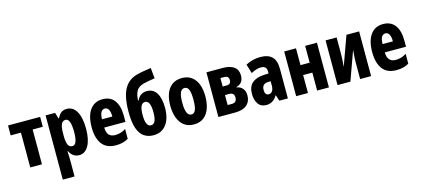

<svg xmlns="http://www.w3.org/2000/svg" viewBox="-73 -1407 5000 2282"><g transform="rotate(-15 2427.5 -265.5)"><path d="M140 0V-428H14V-550H409V-428H284V0Z M476 240V-550H593L614 -478H622Q648 -528 674.5 -544Q701 -560 738 -560Q815 -560 857.5 -484.5Q900 -409 900 -273Q900 -141 857.5 -65.5Q815 10 742 10Q704 10 673.5 -9.5Q643 -29 622 -72H617Q621 -4 621 27V240ZM690 -115Q753 -115 753 -272Q753 -438 691 -438Q654 -438 637.5 -402.5Q621 -367 621 -287V-258Q621 -184 637.5 -149.5Q654 -115 690 -115Z M1196 10Q1079 10 1023.5 -64Q968 -138 968 -270Q968 -409 1023 -485Q1078 -561 1177 -561Q1274 -561 1323.5 -494Q1373 -427 1373 -309V-230H1112Q1113 -110 1217 -110Q1288 -110 1347 -150V-29Q1317 -10 1277.5 0Q1238 10 1196 10ZM1112 -332H1239Q1239 -389 1222.5 -418Q1206 -447 1177 -447Q1148 -447 1130.5 -420.5Q1113 -394 1112 -332Z M1656 10Q1589 10 1540 -23.5Q1491 -57 1465 -132.5Q1439 -208 1439 -333Q1439 -523 1494 -618.5Q1549 -714 1659 -740Q1698 -750 1740.5 -757Q1783 -764 1829 -771L1842 -641Q1797 -634 1764.5 -628Q1732 -622 1699 -614Q1632 -595 1609 -550Q1586 -505 1583 -437H1591Q1609 -479 1640.5 -498.5Q1672 -518 1712 -518Q1789 -518 1830 -453.5Q1871 -389 1871 -270Q1871 -186 1846.5 -123Q1822 -60 1774 -25Q1726 10 1656 10ZM1657 -112Q1691 -112 1707.5 -147Q1724 -182 1724 -257Q1724 -399 1658 -399Q1591 -399 1591 -256Q1591 -112 1657 -112Z M2153 10Q2080 10 2032.5 -27Q1985 -64 1961 -128.5Q1937 -193 1937 -276Q1937 -362 1961 -425.5Q1985 -489 2033 -524.5Q2081 -560 2155 -560Q2255 -560 2312 -486Q2369 -412 2369 -276Q2369 -194 2346 -129.5Q2323 -65 2275.5 -27.5Q2228 10 2153 10ZM2154 -112Q2190 -112 2206 -152Q2222 -192 2222 -276Q2222 -360 2206 -399Q2190 -438 2154 -438Q2118 -438 2101 -398Q2084 -358 2084 -274Q2084 -112 2154 -112Z M2455 0V-550H2656Q2745 -550 2793.5 -514.5Q2842 -479 2842 -409Q2842 -311 2754 -289V-284Q2802 -277 2828.5 -244Q2855 -211 2855 -159Q2855 -86 2806 -43Q2757 0 2662 0ZM2598 -337H2648Q2700 -337 2700 -390Q2700 -441 2646 -441H2598ZM2598 -109H2650Q2711 -109 2711 -172Q2711 -232 2651 -232H2598Z M3046 10Q2977 10 2944 -38.5Q2911 -87 2911 -160Q2911 -252 2962.5 -295.5Q3014 -339 3103 -343L3165 -346V-371Q3165 -439 3095 -439Q3041 -439 2973 -402L2939 -515Q3025 -560 3119 -560Q3215 -560 3262.5 -512.5Q3310 -465 3310 -363V0H3205L3181 -73H3178Q3130 10 3046 10ZM3104 -106Q3132 -106 3148.5 -130Q3165 -154 3165 -197V-250L3131 -249Q3057 -246 3057 -171Q3057 -106 3104 -106Z M3412 0V-550H3557V-343H3670V-550H3815V0H3670V-221H3557V0Z M3921 0V-550H4057V-356Q4057 -317 4055 -281.5Q4053 -246 4048 -196H4050L4178 -550H4334V0H4199V-199Q4199 -237 4201.5 -274.5Q4204 -312 4208 -351H4206L4079 0Z M4648 10Q4531 10 4475.5 -64Q4420 -138 4420 -270Q4420 -409 4475 -485Q4530 -561 4629 -561Q4726 -561 4775.5 -494Q4825 -427 4825 -309V-230H4564Q4565 -110 4669 -110Q4740 -110 4799 -150V-29Q4769 -10 4729.5 0Q4690 10 4648 10ZM4564 -332H4691Q4691 -389 4674.5 -418Q4658 -447 4629 -447Q4600 -447 4582.5 -420.5Q4565 -394 4564 -332Z"/></g></svg>

Font: Noto Sans ExtraCondensed ExtraBold
Style: Regular
Weight: 800
Width: 2
Designer: Monotype Design Team
Foundry: Monotype Imaging Inc.
Version: Version 2.013; ttfautohint (v1.8.4.7-5d5b)